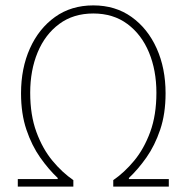

<svg xmlns="http://www.w3.org/2000/svg" viewBox="-20 -692 692 712"><path d="M46 0V-28H194V-32Q160 -64 129 -108Q98 -152 78 -211Q58 -270 58 -346Q58 -439 91 -512.5Q124 -586 184 -629Q244 -672 326 -672Q408 -672 468 -629Q528 -586 561 -512.5Q594 -439 594 -346Q594 -270 574 -211Q554 -152 523 -108Q492 -64 458 -32V-28H606V0H400V-24Q441 -52 477.5 -96Q514 -140 537 -202.5Q560 -265 560 -348Q560 -431 532.5 -497.5Q505 -564 452.5 -603Q400 -642 326 -642Q252 -642 199.5 -603Q147 -564 119.5 -497.5Q92 -431 92 -348Q92 -265 115 -202.5Q138 -140 174.5 -96Q211 -52 252 -24V0Z"/></svg>

Font: Source Sans Variable
Style: Regular
Weight: 200
Designer: Paul D. Hunt
Foundry: Adobe Systems Incorporated
Version: Version 3.006;hotconv 1.0.111;makeotfexe 2.5.65597